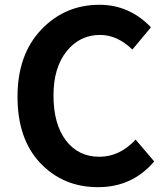

<svg xmlns="http://www.w3.org/2000/svg" viewBox="-20 -774 696 808"><path d="M392.6 13.7Q246.1 13.7 149.9 -87.4Q53.7 -188.5 53.7 -367.2Q53.7 -543.9 153.3 -648.9Q252.9 -753.9 398.4 -753.9Q524.4 -753.9 615.2 -659.2L537.1 -565.4Q473.6 -627 401.4 -627Q315.4 -627 260.3 -558.1Q205.1 -489.3 205.1 -372.1Q205.1 -252 257.3 -183.1Q309.6 -114.3 398.4 -114.3Q483.4 -114.3 550.8 -186.5L628.9 -94.7Q537.1 13.7 392.6 13.7Z"/></svg>

Font: Bpmf Zihi Sans Bold
Style: Bold
Weight: 700
Foundry: But Ko
Version: Version 1.320